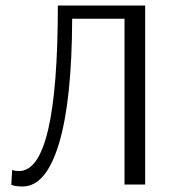

<svg xmlns="http://www.w3.org/2000/svg" viewBox="-20 -670 642 697"><path d="M62 7Q49 7 39 5.5Q29 4 25 2L21 1L24 -53Q35 -49 49 -49Q190 -49 190 -650H507V0H432V-602H242Q241 -304 194 -148.5Q147 7 62 7Z"/></svg>

Font: Arsenal
Style: Regular
Weight: 400
Designer: Andrij Shevchenko
Foundry: Stairsfor
Version: Version 2.001;PS 002.001;hotconv 1.0.88;makeotf.lib2.5.64775